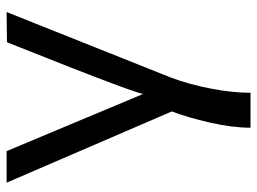

<svg xmlns="http://www.w3.org/2000/svg" viewBox="-116 -434 759 566"><g transform="rotate(-90 263.0 -150.5)"><path d="M273 209H170Q170 156 185 90Q200 24 218 -23L8 -510H101L271 -104Q252 -84 422 -509L511 -510L318 -26Q298 27 285.5 91Q273 155 273 209Z"/></g></svg>

Font: AtCorfu Sans
Style: AtCorfu Sans Regular
Weight: 400
Designer: Kostas Teopoulos
Foundry: Kostas Teopoulos
Version: Version 1.00 July 8, 2025, initial release